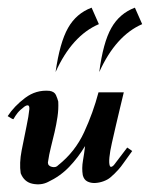

<svg xmlns="http://www.w3.org/2000/svg" viewBox="-28 -471 391 501"><path d="M97 4Q79 13 57 8.5Q35 4 26 -19Q22 -45 28.5 -78.5Q35 -112 41 -140.5Q47 -169 48.5 -185.5Q50 -202 36 -193Q24 -184 18 -176.5Q12 -169 7 -160Q5 -160 1 -162.5Q-3 -165 -8 -168Q9 -194 37.5 -215.5Q66 -237 101 -234Q114 -232 118 -223Q122 -214 124 -206Q125 -186 122 -166Q119 -146 114.5 -126.5Q110 -107 105 -87.5Q100 -68 97 -47Q97 -38 107.5 -35.5Q118 -33 124 -40Q168 -75 191.5 -126Q215 -177 229 -230H295Q291 -213 285.5 -190.5Q280 -168 274.5 -144Q269 -120 264 -98Q259 -76 257.5 -60.5Q256 -45 258.5 -38.5Q261 -32 269 -40L304 -86L317 -77Q303 -58 295 -46.5Q287 -35 281 -28.5Q275 -22 270.5 -17.5Q266 -13 260 -8Q253 -2 242 2Q231 6 220 6.5Q209 7 200 2.5Q191 -2 188 -14Q185 -32 188.5 -52Q192 -72 194 -90Q176 -60 152.5 -35.5Q129 -11 97 4ZM324 -451 343 -408Q274 -378 231 -283Q241 -360 262.5 -398Q284 -436 324 -451ZM211 -451 230 -408Q160 -378 117 -283Q128 -360 149.5 -398Q171 -436 211 -451Z"/></svg>

Font: Lucien Schoenschriftv CAT
Style: Regular
Weight: 400
Designer: Lucian Bernhard 1928
Foundry: CAT-Fonts Peter Wiegel
Version: Version 1.000